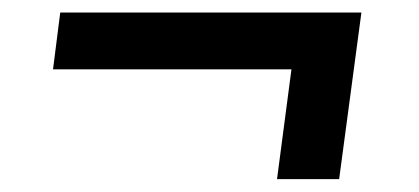

<svg xmlns="http://www.w3.org/2000/svg" viewBox="-20 -387 668 306"><path d="M76 -367H556L520.5 -101.5H421.5L444.5 -276.5H64.5Z"/></svg>

Font: Merriweather ExtraBold
Style: Italic
Weight: 800
Italic angle: -7.8°
Version: Version 2.101